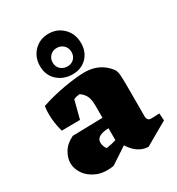

<svg xmlns="http://www.w3.org/2000/svg" viewBox="-188 -902 958 1038"><g transform="rotate(-30 290.5 -383.0)"><path d="M435 17Q412 17 390 7Q368 -3 349 -22.5Q330 -42 316 -70L297 -73V-318Q297 -365 282.5 -386.5Q268 -408 252 -416Q242 -415 232 -412.5Q222 -410 215 -406L186 -294L72 -293Q61 -330 57 -372.5Q53 -415 59 -454Q93 -466 131.5 -475.5Q170 -485 207.5 -491.5Q245 -498 278 -501.5Q311 -505 333 -505Q363 -505 390 -498Q417 -491 441.5 -474.5Q466 -458 486 -431Q494 -419 496 -395Q498 -371 498 -329V-134Q498 -124 504 -116Q510 -108 522 -108Q534 -108 545.5 -108.5Q557 -109 575 -110L578 -65ZM219 12Q158 22 114 3.5Q70 -15 47 -48.5Q24 -82 24 -117Q24 -149 44 -183Q64 -217 109 -239L331 -244V-178H299Q284 -178 269.5 -175.5Q255 -173 244 -168Q233 -163 226.5 -154Q220 -145 220 -132Q220 -122 224 -110Q228 -98 235 -90Q251 -92 266.5 -95.5Q282 -99 297.5 -103.5Q313 -108 325 -111L342 -69ZM276 -527Q221 -527 182.5 -561.5Q144 -596 144 -654Q144 -709 180 -746Q216 -783 271 -783Q325 -783 362 -746Q399 -709 399 -651Q399 -596 364.5 -561.5Q330 -527 276 -527ZM273 -578Q298 -578 314 -594Q330 -610 330 -635Q330 -661 313 -677.5Q296 -694 271 -694Q246 -694 229.5 -677.5Q213 -661 213 -636Q213 -609 231 -593.5Q249 -578 273 -578Z"/></g></svg>

Font: Eczar ExtraBold
Style: Regular
Weight: 800
Designer: Vaibhav Singh
Foundry: Rosetta Type Foundry
Version: Version 2.000